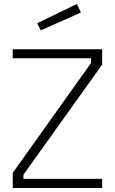

<svg xmlns="http://www.w3.org/2000/svg" viewBox="-20 -945 578 966"><path d="M44 0ZM44 -75 438 -628V-652H44V-697H494V-620L98 -66V-45H494V1H44ZM167 -828 367 -925 387 -882 185 -792Z"/></svg>

Font: Cairo Light
Style: Regular
Weight: 300
Designer: Mohamed Gaber, the designers of Titillium
Foundry: Kief Type Foundry
Version: Version 2.009; ttfautohint (v1.5.33-1714) -l 8 -r 50 -G 200 